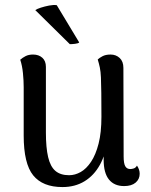

<svg xmlns="http://www.w3.org/2000/svg" viewBox="-20 -744 610 778"><path d="M123 -703Q130 -708 145.5 -713Q161 -718 179 -721.5Q197 -725 210 -723L301 -572Q297 -568 284.5 -566.5Q272 -565 263 -565ZM428 -523Q450 -523 465 -509Q480 -495 480 -469L481 -110Q481 -82 487.5 -70.5Q494 -59 508 -59Q514 -59 522 -61.5Q530 -64 535 -73Q546 -57 546 -40Q546 -18 529.5 -4Q513 10 483 10Q443 10 421.5 -16.5Q400 -43 400 -97V-160L415 -180Q409 -120 385 -76.5Q361 -33 322.5 -9.5Q284 14 233 14Q153 14 114.5 -33.5Q76 -81 76 -195V-391Q76 -417 73 -447.5Q70 -478 62 -502Q71 -510 83.5 -516.5Q96 -523 114 -523Q137 -523 151.5 -510Q166 -497 166 -473V-207Q166 -146 175 -107.5Q184 -69 204.5 -51.5Q225 -34 260 -34Q284 -34 307 -47Q330 -60 349 -88.5Q368 -117 379.5 -162Q391 -207 391 -271Q391 -329 390.5 -367Q390 -405 389 -429.5Q388 -454 384.5 -470.5Q381 -487 376 -503Q382 -509 395 -516Q408 -523 428 -523Z"/></svg>

Font: Arima Thin Medium
Style: Regular
Weight: 500
Version: Version 1.100